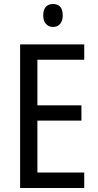

<svg xmlns="http://www.w3.org/2000/svg" viewBox="-20 -935 488 955"><path d="M399 0H80V-714H399V-638H166V-411H385V-335H166V-77H399ZM244 -915Q292 -915 292 -858Q292 -831 279 -816Q266 -801 244 -801Q222 -801 208.5 -816Q195 -831 195 -858Q195 -887 208 -901Q221 -915 244 -915Z"/></svg>

Font: Noto Sans Myanmar Condensed
Style: Regular
Weight: 400
Width: 3
Designer: Monotype Design Team
Foundry: Monotype Imaging Inc.
Version: Version 2.107; ttfautohint (v1.8.4.7-5d5b)